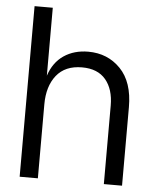

<svg xmlns="http://www.w3.org/2000/svg" viewBox="-53 -795 684 841"><g transform="rotate(5 288.5 -375.0)"><path d="M435.1 -345.2Q435.1 -417 399.9 -459Q364.7 -501 295.9 -501Q221.7 -501 183.3 -452.9Q145 -404.8 145 -325.2V0H64.9V-750H145V-451.2Q164.6 -510.7 209.7 -541.3Q254.9 -571.8 316.9 -571.8Q402.3 -571.8 458.7 -513.7Q515.1 -455.6 515.1 -345.2V0H435.1Z"/></g></svg>

Font: TASA Explorer
Style: Regular
Weight: 400
Designer: Weizhong Zhang
Foundry: Local Remote
Version: Version 1.000;Glyphs 3.1.2 (3151)